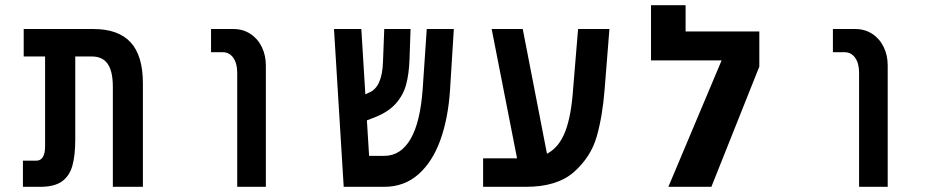

<svg xmlns="http://www.w3.org/2000/svg" viewBox="-20 -721 3640 741"><path d="M334.5 -503H270.5V-184Q270.5 -119 258.8 -79.5Q247 -40 217.8 -20Q188.5 0 136 0H68.5V-101H121Q136.5 -101 145.2 -114.8Q154 -128.5 154 -157V-503H71.5V-609H340.5Q437 -609 484.2 -557.5Q531.5 -506 531.5 -399.5V0H415.5V-385.5Q415.5 -445.5 395.8 -474.2Q376 -503 334.5 -503Z M839.5 -519.5H794.5V-609H880.5Q918 -609 946.5 -590.2Q975 -571.5 990.5 -539.5Q1006 -507.5 1006 -468.5V0H895.5V-440Q895.5 -477 880.2 -498.2Q865 -519.5 839.5 -519.5Z M1269 -609H1374.5L1390 -357L1404 -363.5Q1454.5 -383.5 1458 -480.5L1463 -609H1564.5L1560.5 -492Q1558.5 -436 1547.5 -395Q1536.5 -354 1508 -321.8Q1479.5 -289.5 1428.5 -269L1396 -256.5L1404.5 -119.5H1463.5Q1526.5 -119.5 1564.5 -184.5Q1602.5 -249.5 1611.5 -380.5L1627 -609H1731.5L1717 -376.5Q1710 -265 1679.5 -180.5Q1649 -96 1594.5 -48Q1540 0 1463 0H1306.5Z M1844.5 -110H1975.5L1877.5 -609H1997.5L2091 -127.5Q2137.5 -152 2161.2 -212.8Q2185 -273.5 2192 -379.5L2211 -609H2332L2313.5 -376.5Q2305.5 -273 2283 -194.2Q2260.5 -115.5 2195.8 -57.8Q2131 0 2010 0H1844.5Z M2910.5 -599.5V-464L2725.5 0H2559.5L2765 -488H2492.5V-701H2626V-599.5Z M3239.5 -519.5H3194.5V-609H3280.5Q3318 -609 3346.5 -590.2Q3375 -571.5 3390.5 -539.5Q3406 -507.5 3406 -468.5V0H3295.5V-440Q3295.5 -477 3280.2 -498.2Q3265 -519.5 3239.5 -519.5Z"/></svg>

Font: JuliaMono SemiBold
Style: Regular
Weight: 600
Monospace: yes
Designer: cormullion
Foundry: corm
Version: Version 0.055; ttfautohint (v1.8.4)